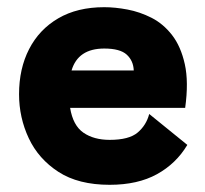

<svg xmlns="http://www.w3.org/2000/svg" viewBox="-20 -504 569 534"><path d="M501 -101Q470 -49 416.5 -19.5Q363 10 285 10Q198 10 142.5 -26Q87 -62 60 -119.5Q33 -177 33 -242Q33 -313 61 -367.5Q89 -422 142 -453Q195 -484 270 -484Q300 -484 334.5 -477.5Q369 -471 401.5 -454.5Q434 -438 458.5 -406.5Q483 -375 494 -325.5Q505 -276 495 -204H175Q183 -155 212 -135Q241 -115 285 -115Q339 -115 363 -135.5Q387 -156 395 -187ZM270 -369Q197 -369 179 -308H352Q351 -335 332.5 -352Q314 -369 270 -369Z"/></svg>

Font: Lil Grotesk Black
Style: Regular
Weight: 900
Designer: Bastien Sozeau
Foundry: NBR — Bastien Sozeau
Version: Version 3.003; ttfautohint (v1.8.4.7-5d5b);gftools[0.9.33]